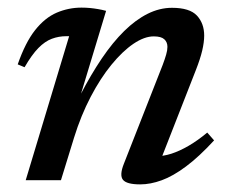

<svg xmlns="http://www.w3.org/2000/svg" viewBox="-20 -473 603 504"><path d="M44.5 -296.5 26.5 -304Q46.5 -361.5 72.2 -394Q98 -426.5 129 -439.8Q160 -453 194 -453Q205.5 -453 216 -452Q226.5 -451 237 -449.2Q247.5 -447.5 258.5 -444.5L191 -221.5V-224Q218.5 -277 247.2 -319.5Q276 -362 306 -391.5Q336 -421 367.5 -436.8Q399 -452.5 431.5 -452.5Q478 -452.5 497 -432Q516 -411.5 516 -379.5Q516 -362.5 510.8 -340.2Q505.5 -318 494.5 -290L395.5 -37L388 -63Q408 -62.5 429.8 -69.5Q451.5 -76.5 475.5 -90.5Q499.5 -104.5 524 -125L542 -104.5Q502.5 -61.5 468.2 -36Q434 -10.5 404.5 0.2Q375 11 348 11Q312.5 11 302.8 -1Q293 -13 305.5 -44L407 -302.5Q413 -318.5 416.2 -329.8Q419.5 -341 419.5 -350Q419.5 -362.5 411.2 -370Q403 -377.5 383.5 -377.5Q359 -377.5 330.2 -358Q301.5 -338.5 272.5 -303Q243.5 -267.5 218 -218.8Q192.5 -170 174.5 -112L140 0H47.5L161.5 -378Q160 -378 158.2 -378Q156.5 -378 154.5 -378Q134 -378 116 -371.2Q98 -364.5 80.8 -347Q63.5 -329.5 44.5 -296.5Z"/></svg>

Font: Newsreader 16pt Medium
Style: Italic
Weight: 500
Italic angle: -17°
Designer: Hugues Gentile
Foundry: Production Type
Version: Version 1.003